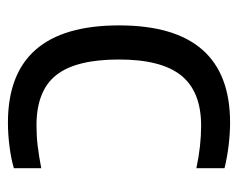

<svg xmlns="http://www.w3.org/2000/svg" viewBox="-78 -512 600 484"><g transform="rotate(90 222.0 -270.0)"><path d="M289 10Q44 10 44 -270Q44 -550 289 -550Q315 -550 345 -546.5Q375 -543 404 -536V-465Q348 -477 297 -477Q211 -477 170.5 -427Q130 -377 130 -270Q130 -161 169.5 -111.5Q209 -62 296 -62Q323 -62 348 -65Q373 -68 404 -74V-5Q381 2 349.5 6Q318 10 289 10Z"/></g></svg>

Font: Encode Sans Narrow
Style: Regular
Weight: 400
Designer: Pablo Impallari, Andres Torresi
Foundry: Pablo Impallari, Andres Torresi
Version: Version 1.000; ttfautohint (v1.00) -l 8 -r 50 -G 200 -x 14 -